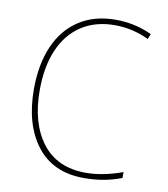

<svg xmlns="http://www.w3.org/2000/svg" viewBox="-82 -794 765 873"><g transform="rotate(10 300.0 -357.0)"><path d="M70 -349Q70 -463 106.5 -547.5Q143 -632 213.5 -678Q284 -724 382 -724Q473 -724 550 -687L540 -663Q465 -699 383 -699Q293 -699 228.5 -656.5Q164 -614 130.5 -535.5Q97 -457 97 -349Q97 -196 166.5 -105.5Q236 -15 368 -15Q446 -15 537 -48V-21Q459 10 364 10Q221 10 145.5 -88Q70 -186 70 -349Z"/></g></svg>

Font: Noto Sans Mono UI Thin
Style: Regular
Weight: 250
Monospace: yes
Designer: Monotype Design team
Foundry: Monotype Imaging Inc.
Version: Version 1.000